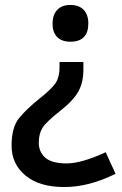

<svg xmlns="http://www.w3.org/2000/svg" viewBox="-20 -566 493 778"><path d="M337.9 -471.2Q337.9 -397 265.1 -397Q230 -397 211.4 -416.3Q192.9 -435.5 192.9 -470.2Q192.9 -504.9 211.4 -525.4Q230 -545.9 265.1 -545.9Q300.3 -545.9 319.1 -526.1Q337.9 -506.3 337.9 -471.2ZM408.2 50.8 448.2 138.2Q340.8 191.9 240.2 191.9Q139.6 191.9 83.3 145.3Q26.9 98.6 26.9 23.9Q26.9 -50.8 58.1 -88.4Q89.4 -126 140.1 -166.5Q190.9 -207 206.1 -230.7Q221.2 -254.4 221.2 -293V-314.9H317.9V-284.2Q317.9 -232.4 297.9 -195.8Q277.8 -159.2 222.7 -115.7Q167.5 -72.3 152.3 -48.3Q137.2 -24.4 137.2 12.7Q137.2 49.8 163.6 73Q189.9 96.2 250 96.2Q310.1 96.2 408.2 50.8Z"/></svg>

Font: OpenSans-Semibold
Style: Regular
Weight: 600
Foundry: Ascender Corporation
Version: Version 1.10